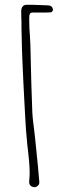

<svg xmlns="http://www.w3.org/2000/svg" viewBox="-20 -776 298 796"><path d="M101 -23Q103 -47 103 -60Q103 -98 93 -178Q87 -237 84 -299Q76 -447 73 -520Q71 -559 69 -664V-687Q68 -702 68 -734Q69 -743 74 -749Q79 -755 87 -756Q108 -757 173 -754Q188 -754 192 -750Q201 -743 199 -732Q196 -726 190.5 -725Q185 -724 162 -724H115Q107 -724 104 -718.5Q101 -713 101 -699Q101 -675 102 -657Q103 -639 104 -628Q106 -600 106 -589Q110 -403 114 -310Q115 -290 118 -266.5Q121 -243 122 -234L126 -198Q139 -75 143 -22Q144 -13 137.5 -6.5Q131 0 123 0Q113 0 106.5 -6.5Q100 -13 101 -23Z"/></svg>

Font: Amatic SC
Style: Regular
Weight: 400
Designer: Multiple Designers
Foundry: Vernon Adams
Version: Version 2.505